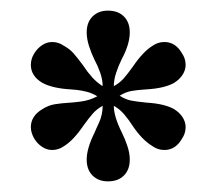

<svg xmlns="http://www.w3.org/2000/svg" viewBox="-20 -786 407 361"><path d="M229 -550Q222 -561 213.5 -571Q205 -581 194 -587Q194 -567 209 -537Q215 -525 219.5 -511.5Q224 -498 224 -486Q224 -467 213 -456Q202 -445 183 -445Q165 -445 154 -456Q143 -467 143 -486Q143 -507 158 -537Q159 -540 166 -555Q173 -570 173 -587Q162 -581 154.5 -572.5Q147 -564 137 -550Q118 -522 100 -511Q90 -504 78 -504Q68 -504 59 -510Q50 -516 44 -526Q38 -537 38 -547Q38 -568 60 -581Q71 -588 83 -590Q95 -592 112 -593Q115 -593 131.5 -595Q148 -597 163 -605Q153 -611 143 -613.5Q133 -616 124 -617Q115 -618 112 -618Q79 -620 60 -630Q38 -643 38 -664Q38 -675 44 -685Q50 -695 59 -701Q68 -707 78 -707Q90 -707 100 -700Q111 -694 118.5 -685.5Q126 -677 137 -662Q144 -651 153 -641Q162 -631 173 -624Q173 -636 168.5 -649Q164 -662 158 -673Q152 -685 147.5 -699Q143 -713 143 -725Q143 -744 154 -755Q165 -766 183 -766Q202 -766 213 -755Q224 -744 224 -725Q224 -703 209 -675Q203 -663 198.5 -649.5Q194 -636 194 -624Q205 -630 212.5 -638.5Q220 -647 230 -661Q249 -689 267 -700Q277 -707 289 -707Q310 -707 322 -686Q329 -676 329 -664Q329 -654 323 -645Q317 -636 307 -630Q289 -620 256 -618Q239 -617 227.5 -615Q216 -613 205 -606Q216 -599 226 -597Q236 -595 256 -593Q289 -591 307 -581Q317 -575 323 -566Q329 -557 329 -547Q329 -535 322 -525Q310 -504 289 -504Q277 -504 267 -511Q247 -523 229 -550Z"/></svg>

Font: Raigarh
Style: Bold
Weight: 700
Designer: jaikishan Patel
Foundry: MagicType
Version: Version 1.000